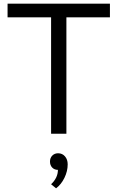

<svg xmlns="http://www.w3.org/2000/svg" viewBox="-20 -725 637 1041"><path d="M340 -631V0H257V-631H21V-705H576V-631ZM294 196Q275 196 263 183.5Q251 171 251 151Q251 131 263.5 118.5Q276 106 295 106Q318 106 332.5 123Q347 140 347 166Q347 203 329.5 239Q312 275 284 296L257 274Q294 239 294 196Z"/></svg>

Font: Metropolitano
Style: Regular
Weight: 400
Designer: Fonts by Alex Slobzheninov & Chris M. Simpson / Changes by Cristiano Sobral
Foundry: Fonts by Alex Slobzheninov & Chris M. Simpson / Changes by Cristiano Sobral
Version: Version 1.00;August 30, 2020;FontCreator 13.0.0.2681 64-bit